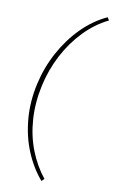

<svg xmlns="http://www.w3.org/2000/svg" viewBox="-101 -763 615 1038"><g transform="rotate(10 206.5 -244.0)"><path d="M204 223Q151 161 117.5 80Q84 -1 76 -95.5Q68 -190 90 -289Q111 -383 156 -466Q201 -549 264 -612.5Q327 -676 403 -711L413 -695Q341 -660 281 -598Q221 -536 179 -456Q137 -376 117 -285Q96 -189 102 -98.5Q108 -8 138.5 70Q169 148 218 209Z"/></g></svg>

Font: Ysabeau Office Thin
Style: Italic
Weight: 250
Italic angle: -12°
Designer: Christian Thalmann (Catharsis Fonts)
Version: Version 2.001;gftools[0.9.30]; featfreeze: tnum,lnum,ss02